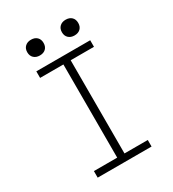

<svg xmlns="http://www.w3.org/2000/svg" viewBox="-214 -1025 1029 1142"><g transform="rotate(-30 300.0 -454.5)"><path d="M115 0V-45H275V-685H115V-730H485V-685H325V-45H485V0ZM181 -801Q156 -801 140.5 -815.5Q125 -830 125 -855Q125 -880 140.5 -894.5Q156 -909 181 -909Q207 -909 222 -894.5Q237 -880 237 -855Q237 -830 222 -815.5Q207 -801 181 -801ZM419 -801Q394 -801 378.5 -815.5Q363 -830 363 -855Q363 -880 378.5 -894.5Q394 -909 419 -909Q445 -909 460 -894.5Q475 -880 475 -855Q475 -830 460 -815.5Q445 -801 419 -801Z"/></g></svg>

Font: M PLUS Code Latin 60 Light
Style: Regular
Weight: 300
Width: 7
Monospace: yes
Designer: Coji Morishita
Foundry: UNDERFOREST DESIGN
Version: Version 1.005; ttfautohint (v1.8.3)